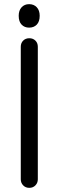

<svg xmlns="http://www.w3.org/2000/svg" viewBox="-20 -894 282 924"><path d="M121 10Q103 10 91.5 -2Q80 -14 80 -31V-669Q80 -687 91.5 -698.5Q103 -710 121 -710Q139 -710 150.5 -698.5Q162 -687 162 -669V-31Q162 -14 150.5 -2Q139 10 121 10ZM120 -761Q98 -761 84 -775.5Q70 -790 70 -818Q70 -844 84 -859Q98 -874 120 -874Q143 -874 157 -859Q171 -844 171 -818Q171 -790 157 -775.5Q143 -761 120 -761Z"/></svg>

Font: National Park
Style: Regular
Weight: 400
Designer: Andrea Herstowski, Ben Hoepner
Version: Version 1.009